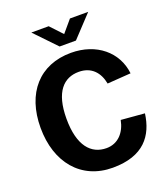

<svg xmlns="http://www.w3.org/2000/svg" viewBox="-170 -1071 1036 1196"><g transform="rotate(-20 348.5 -472.5)"><path d="M368 -752C159 -752 31 -607 31 -377C31 -147 161 10 370 10C576 10 654 -99 673 -240L517 -253C502 -175 452 -118 375 -118C273 -118 202 -196 202 -375C202 -554 274 -624 373 -624C457 -624 504 -570 518 -494L674 -505C658 -650 537 -752 368 -752ZM369 -876 295 -955H180L316 -813H424L557 -955H436Z"/></g></svg>

Font: Cheyenne Sans
Style: Bold
Weight: 700
Designer: The Public Sans project authors (U.S. Web Design System), Libre Franklin designed by Pablo Impallari and Rodrigo Fuenzal
Foundry: The Cheyenne Sans Project Authors
Version: Version 2.007